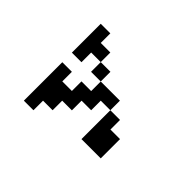

<svg xmlns="http://www.w3.org/2000/svg" viewBox="-88 -738 1176 1176"><g transform="rotate(-45 500.0 -150.5)"><path d="M583 -359.4V-442.4H833V-359.4H750V-276.4H667V-359.4ZM167 -359.4V-442.4H500V-359.4H417V-276.4H500V-192.4H583V-26.4H500V57.6H417V140.6H250V-26.4H500V-109.4H417V-192.4H333V-276.4H250V-359.4ZM667 -276.4V-192.4H583V-276.4Z"/></g></svg>

Font: KH Dot Dougenzaka 12
Style: Regular
Weight: 400
Designer: Original version for X68000 by Keitarou Hiraki (http://hp.vector.co.jp/authors/VA000874/) / TrueType conversion by Homem
Version: Version 1.00.20150527